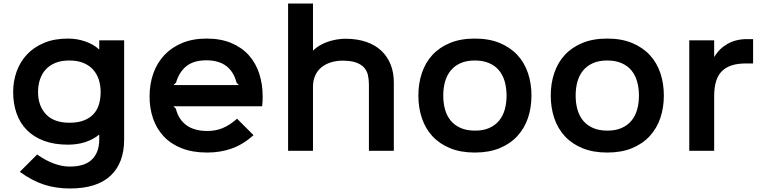

<svg xmlns="http://www.w3.org/2000/svg" viewBox="-20 -860 4335 1095"><path d="M688 -630V-64Q688 69 610.5 142Q533 215 378 215Q301 215 233 193.5Q165 172 93 120L192 21Q236 53 284 71.5Q332 90 378 90Q464 90 505 49Q546 8 546 -64V-91H544Q512 -65 467.5 -50Q423 -35 367 -35Q289 -35 230.5 -57Q172 -79 133 -118.5Q94 -158 74.5 -213.5Q55 -269 55 -335Q55 -397 75 -452.5Q95 -508 134 -549.5Q173 -591 231.5 -615.5Q290 -640 367 -640Q420 -640 467 -623.5Q514 -607 544 -579H546V-630ZM554 -335Q554 -374 543 -407Q532 -440 510 -464Q488 -488 454.5 -501.5Q421 -515 376 -515Q330 -515 296.5 -501.5Q263 -488 241 -464Q219 -440 208 -407Q197 -374 197 -335Q197 -256 242.5 -208Q288 -160 376 -160Q425 -160 459 -173.5Q493 -187 514 -210Q535 -233 544.5 -265Q554 -297 554 -335Z M1478 -310Q1478 -299 1477.5 -284Q1477 -269 1475 -254H969L983 -240Q998 -179 1043 -146Q1088 -113 1163 -113Q1210 -113 1250 -129.5Q1290 -146 1332 -183L1426 -89Q1365 -35 1300.5 -12.5Q1236 10 1162 10Q1078 10 1016 -14.5Q954 -39 913.5 -82.5Q873 -126 853 -184Q833 -242 833 -310Q833 -381 854.5 -441.5Q876 -502 917.5 -546Q959 -590 1019.5 -615Q1080 -640 1158 -640Q1239 -640 1299.5 -614.5Q1360 -589 1399.5 -544.5Q1439 -500 1458.5 -440Q1478 -380 1478 -310ZM1342 -375 1329 -389Q1296 -516 1157 -516Q1085 -516 1043.5 -483Q1002 -450 984 -389L970 -375Z M2226 -391V0H2084V-377Q2084 -406 2078.5 -431Q2073 -456 2056.5 -474.5Q2040 -493 2010.5 -503.5Q1981 -514 1933 -514Q1897 -514 1866 -504Q1835 -494 1812.5 -475.5Q1790 -457 1777.5 -429Q1765 -401 1765 -365V0H1623V-840H1765V-573H1767Q1782 -588 1803 -600.5Q1824 -613 1848.5 -621.5Q1873 -630 1899 -634.5Q1925 -639 1950 -639Q2017 -639 2069 -621Q2121 -603 2155.5 -570Q2190 -537 2208 -491.5Q2226 -446 2226 -391Z M3011 -315Q3011 -246 2991 -187Q2971 -128 2930.5 -84Q2890 -40 2829.5 -15Q2769 10 2688 10Q2607 10 2546.5 -15Q2486 -40 2446 -83.5Q2406 -127 2386 -186.5Q2366 -246 2366 -315Q2366 -384 2386 -443.5Q2406 -503 2446 -546.5Q2486 -590 2546.5 -615Q2607 -640 2688 -640Q2769 -640 2829.5 -615Q2890 -590 2930.5 -546.5Q2971 -503 2991 -443.5Q3011 -384 3011 -315ZM2869 -315Q2869 -358 2858.5 -395Q2848 -432 2826 -458.5Q2804 -485 2769.5 -500Q2735 -515 2688 -515Q2641 -515 2607 -500Q2573 -485 2551 -458.5Q2529 -432 2518.5 -395.5Q2508 -359 2508 -315Q2508 -271 2518.5 -234.5Q2529 -198 2551 -171.5Q2573 -145 2607.5 -130Q2642 -115 2689 -115Q2736 -115 2770 -130Q2804 -145 2826 -171.5Q2848 -198 2858.5 -234.5Q2869 -271 2869 -315Z M3766 -315Q3766 -246 3746 -187Q3726 -128 3685.5 -84Q3645 -40 3584.5 -15Q3524 10 3443 10Q3362 10 3301.5 -15Q3241 -40 3201 -83.5Q3161 -127 3141 -186.5Q3121 -246 3121 -315Q3121 -384 3141 -443.5Q3161 -503 3201 -546.5Q3241 -590 3301.5 -615Q3362 -640 3443 -640Q3524 -640 3584.5 -615Q3645 -590 3685.5 -546.5Q3726 -503 3746 -443.5Q3766 -384 3766 -315ZM3624 -315Q3624 -358 3613.5 -395Q3603 -432 3581 -458.5Q3559 -485 3524.5 -500Q3490 -515 3443 -515Q3396 -515 3362 -500Q3328 -485 3306 -458.5Q3284 -432 3273.5 -395.5Q3263 -359 3263 -315Q3263 -271 3273.5 -234.5Q3284 -198 3306 -171.5Q3328 -145 3362.5 -130Q3397 -115 3444 -115Q3491 -115 3525 -130Q3559 -145 3581 -171.5Q3603 -198 3613.5 -234.5Q3624 -271 3624 -315Z M4275 -498H4231Q4142 -498 4097.5 -454.5Q4053 -411 4053 -312V0H3911V-630H4053V-537H4055Q4082 -583 4129.5 -610Q4177 -637 4241 -637H4275Z"/></svg>

Font: TypoPRO Sinkin Sans
Style: 600 SemiBold
Weight: 600
Designer: Keith Bates
Foundry: K-Type
Version: Sinkin Sans (version 1.0)  by Keith Bates   •   © 2014   www